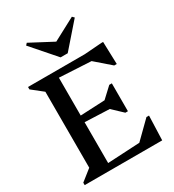

<svg xmlns="http://www.w3.org/2000/svg" viewBox="-217 -1048 1058 1169"><g transform="rotate(-30 311.5 -463.5)"><path d="M29 0V-17L106 -78V-612L29 -673V-690H428L549 -699H562L567 -541H549L443 -633L220 -645V-379L392 -387L464 -454H482V-258H464L393 -325L220 -332V-45L446 -57L562 -171H580L574 0ZM157 -927 316 -843 474 -927 487 -914 341 -747H291L145 -914Z"/></g></svg>

Font: Platypi
Style: Regular
Weight: 400
Designer: David Sargent
Foundry: Bolt Cutter Type
Version: Version 1.200; ttfautohint (v1.8.4.7-5d5b)